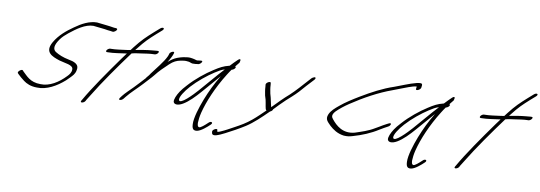

<svg xmlns="http://www.w3.org/2000/svg" viewBox="-63 -1152 4916 1747"><g transform="rotate(10 2394.5 -279.0)"><path d="M98 -86 105 -78C122 -62 143 -42 167 -25C194 -5 233 14 292 14C381 18 471 -34 542 -97C559 -114 587 -140 602 -160C620 -185 621 -203 623 -222C624 -261 583 -278 531 -287C480 -297 438 -314 405 -335C376 -356 376 -392 420 -454C438 -479 462 -501 487 -521C550 -571 626 -628 701 -628C732 -624 780 -619 809 -616C824 -614 846 -609 861 -609L881 -606C894 -603 920 -622 919 -635C918 -644 903 -644 888 -644C840 -653 782 -657 728 -664C658 -664 589 -627 528 -583C467 -541 402 -488 361 -416C305 -317 378 -288 452 -264C500 -249 584 -247 580 -202C580 -176 564 -155 546 -137C483 -70 400 -18 318 -22C220 -22 184 -75 146 -109L139 -117C130 -131 89 -99 98 -86Z M858 -432C851 -422 854 -414 863 -414H871C925 -414 987 -426 1044 -433C1031 -416 1018 -399 1005 -380C901 -235 786 -71 716 52L710 62C697 86 737 79 749 57L754 47C758 40 770 23 786 -4C862 -130 986 -306 1086 -441C1115 -449 1143 -452 1172 -456C1205 -461 1256 -469 1284 -469H1293C1303 -469 1316 -476 1323 -486C1331 -497 1330 -505 1319 -505H1310C1304 -505 1289 -504 1266 -501C1219 -497 1159 -487 1114 -478C1119 -485 1124 -491 1129 -497C1185 -569 1215 -597 1278 -654L1326 -696C1351 -719 1326 -730 1303 -710L1254 -667C1189 -609 1154 -576 1094 -499C1087 -490 1080 -480 1072 -470C1063 -469 1051 -467 1041 -465C995 -459 937 -450 895 -450H888C878 -450 864 -441 858 -432Z M1052 -25C1045 -15 1044 -6 1054 -6C1066 -6 1076 -12 1086 -23L1101 -42C1140 -91 1194 -138 1239 -187C1267 -219 1300 -251 1324 -281C1342 -303 1361 -327 1380 -345C1400 -365 1420 -384 1440 -403C1472 -433 1502 -448 1538 -454L1556 -457C1577 -461 1597 -460 1613 -457C1629 -454 1638 -444 1660 -447C1669 -447 1684 -448 1692 -450H1699C1724 -454 1747 -491 1721 -486H1715C1704 -484 1695 -484 1684 -482C1680 -482 1678 -483 1674 -484L1661 -488C1655 -490 1650 -491 1643 -492L1623 -495C1602 -498 1576 -492 1555 -489L1531 -483C1522 -480 1511 -477 1501 -473C1471 -461 1450 -446 1422 -422C1444 -457 1460 -487 1466 -511C1473 -534 1429 -517 1424 -497C1421 -488 1422 -485 1416 -473C1390 -416 1327 -343 1290 -292L1278 -274C1272 -266 1264 -257 1257 -249C1255 -247 1254 -245 1254 -243C1222 -209 1192 -174 1159 -141C1128 -109 1091 -76 1067 -45Z M1578 -175C1552 -136 1536 -96 1540 -75C1546 -51 1581 -46 1627 -73C1677 -102 1729 -156 1776 -210C1825 -265 1873 -323 1922 -378C1872 -296 1836 -219 1806 -143C1774 -60 1743 38 1746 96C1747 124 1753 141 1767 147C1801 161 1849 124 1884 94L1908 72C1933 49 1904 37 1884 59L1861 80C1847 93 1833 103 1821 110C1815 114 1808 115 1803 112C1794 109 1791 96 1790 75C1791 51 1794 19 1804 -21C1831 -127 1888 -265 1974 -402C1985 -421 1998 -438 2008 -453C2018 -455 2030 -461 2037 -471C2044 -480 2043 -485 2035 -488C2048 -505 2059 -518 2068 -529C2078 -559 2072 -572 2047 -549C2035 -538 2001 -504 1985 -486C1984 -485 1982 -485 1981 -485C1931 -473 1896 -454 1847 -422C1778 -378 1694 -311 1631 -240C1609 -216 1590 -194 1578 -175ZM1662 -234C1720 -298 1796 -359 1859 -400C1891 -420 1916 -437 1947 -445C1881 -375 1813 -291 1746 -216C1708 -173 1597 -55 1584 -100C1580 -128 1618 -185 1662 -234Z M1931 131C1933 151 1935 167 1972 159C1994 153 2028 138 2050 126C2110 95 2166 65 2226 27C2291 -15 2357 -78 2418 -139C2429 -144 2440 -151 2443 -164C2460 -181 2475 -197 2491 -214C2525 -249 2561 -282 2592 -309C2632 -345 2666 -382 2703 -426L2767 -495C2780 -510 2774 -523 2756 -514C2750 -511 2742 -508 2738 -503L2716 -479C2667 -425 2619 -369 2568 -322C2521 -282 2471 -230 2422 -180C2417 -196 2415 -213 2410 -232L2403 -264C2401 -275 2396 -286 2393 -300C2388 -326 2383 -350 2382 -378L2380 -396C2379 -415 2336 -394 2336 -374L2338 -355C2339 -326 2344 -303 2349 -275L2360 -239C2365 -221 2367 -198 2371 -179C2376 -164 2373 -152 2385 -143C2345 -105 2314 -73 2274 -40C2224 2 2176 29 2126 56C2089 76 2049 99 2014 114C1999 121 1975 132 1976 119V110C1976 90 1930 112 1931 131Z M2946 -207C2923 -154 2959 -134 2984 -106C3015 -78 3056 -48 3117 -40C3151 -38 3170 -41 3202 -51C3279 -73 3358 -105 3428 -150C3453 -166 3477 -178 3502 -192C3508 -195 3513 -199 3516 -204C3523 -214 3525 -224 3515 -224C3510 -224 3505 -222 3499 -219L3483 -211L3450 -193C3429 -181 3410 -168 3387 -156C3332 -122 3271 -104 3212 -84C3105 -55 3037 -118 2997 -168C2983 -185 2969 -204 3006 -244C3038 -276 3076 -305 3116 -332C3231 -409 3360 -480 3483 -524C3529 -541 3580 -562 3622 -577C3645 -585 3675 -595 3694 -595V-594C3693 -586 3693 -581 3691 -573C3688 -553 3729 -568 3736 -590C3737 -599 3739 -607 3739 -615C3740 -635 3721 -634 3686 -626C3622 -610 3557 -580 3492 -557C3392 -524 3293 -471 3198 -414C3140 -379 3079 -341 3029 -299C2995 -271 2962 -243 2946 -207Z M3557 -175C3531 -136 3515 -96 3519 -75C3525 -51 3560 -46 3606 -73C3656 -102 3708 -156 3755 -210C3804 -265 3852 -323 3901 -378C3851 -296 3815 -219 3785 -143C3753 -60 3722 38 3725 96C3726 124 3732 141 3746 147C3780 161 3828 124 3863 94L3887 72C3912 49 3883 37 3863 59L3840 80C3826 93 3812 103 3800 110C3794 114 3787 115 3782 112C3773 109 3770 96 3769 75C3770 51 3773 19 3783 -21C3810 -127 3867 -265 3953 -402C3964 -421 3977 -438 3987 -453C3997 -455 4009 -461 4016 -471C4023 -480 4022 -485 4014 -488C4027 -505 4038 -518 4047 -529C4057 -559 4051 -572 4026 -549C4014 -538 3980 -504 3964 -486C3963 -485 3961 -485 3960 -485C3910 -473 3875 -454 3826 -422C3757 -378 3673 -311 3610 -240C3588 -216 3569 -194 3557 -175ZM3641 -234C3699 -298 3775 -359 3838 -400C3870 -420 3895 -437 3926 -445C3860 -375 3792 -291 3725 -216C3687 -173 3576 -55 3563 -100C3559 -128 3597 -185 3641 -234Z M4311 -432C4304 -422 4307 -414 4316 -414H4324C4378 -414 4440 -426 4497 -433C4484 -416 4471 -399 4458 -380C4354 -235 4239 -71 4169 52L4163 62C4150 86 4190 79 4202 57L4207 47C4211 40 4223 23 4239 -4C4315 -130 4439 -306 4539 -441C4568 -449 4596 -452 4625 -456C4658 -461 4709 -469 4737 -469H4746C4756 -469 4769 -476 4776 -486C4784 -497 4783 -505 4772 -505H4763C4757 -505 4742 -504 4719 -501C4672 -497 4612 -487 4567 -478C4572 -485 4577 -491 4582 -497C4638 -569 4668 -597 4731 -654L4779 -696C4804 -719 4779 -730 4756 -710L4707 -667C4642 -609 4607 -576 4547 -499C4540 -490 4533 -480 4525 -470C4516 -469 4504 -467 4494 -465C4448 -459 4390 -450 4348 -450H4341C4331 -450 4317 -441 4311 -432Z"/></g></svg>

Font: Stray Cat
Style: UltObl
Weight: 400
Version: Version 1.0